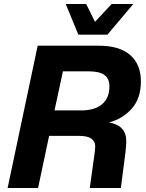

<svg xmlns="http://www.w3.org/2000/svg" viewBox="-20 -938 730 958"><path d="M18 0 168 -710H472Q576 -710 629.5 -663.5Q683 -617 683 -532Q683 -447 637.5 -396Q592 -345 524 -327Q610 -312 610 -234Q610 -210 606 -178Q602 -146 598 -116L583 0H428L444 -115Q447 -139 451 -165Q455 -191 455 -210Q455 -232 436 -246Q417 -260 375 -260H225L170 0ZM252 -387H384Q453 -387 489.5 -418Q526 -449 526 -507Q526 -545 501.5 -563.5Q477 -582 423 -582H294ZM371 -765 308 -918H410L454 -829L537 -918H645L516 -765Z"/></svg>

Font: Geist
Style: Bold Italic
Weight: 700
Italic angle: -12°
Designer: Basement.studio, Andrés Briganti, Mateo Zaragoza
Foundry: Basement.studio, Vercel, Andrés Briganti, Guido Ferreyra, Mateo Zaragoza
Version: Version 1.500; ttfautohint (v1.8.4.7-5d5b)